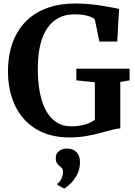

<svg xmlns="http://www.w3.org/2000/svg" viewBox="-20 -772 769 1094"><path d="M375.6 11Q289.4 11 223.7 -17.3Q158.1 -45.6 114.1 -96.6Q70 -147.5 47.7 -215.8Q25.4 -284 25.4 -363.3Q25.4 -457.3 52.2 -529.8Q79 -602.3 128.9 -651.8Q178.9 -701.3 249.9 -726.7Q320.8 -752.1 409.2 -752.1Q448.8 -752.1 487.3 -748.6Q525.9 -745.1 559.9 -739.6Q594 -734.1 619.6 -729.1Q645.3 -724.1 658.5 -721.1L648 -535.2H546.4L520 -662.5Q514.7 -667.8 500.6 -674.3Q486.4 -680.9 462.4 -685.6Q438.5 -690.3 403.8 -690.3Q337.6 -690.3 291.1 -655.4Q244.5 -620.4 220 -551.5Q195.4 -482.5 195.4 -380.7Q195.4 -311.8 205.8 -252.2Q216.2 -192.6 239.1 -147.7Q261.9 -102.8 298.8 -77.5Q335.6 -52.1 388.5 -52.1Q415.7 -52.1 440.5 -56.9Q465.2 -61.6 485.8 -70.2Q506.3 -78.8 520.6 -89.5V-303.4L414.9 -314.1V-380.9H718.4V-314.1L665.4 -305.2V-40Q643.9 -39.5 614.9 -31.5Q585.9 -23.5 549.6 -13.8Q513.3 -4 469.9 3.5Q426.5 11 375.6 11ZM435.7 154.5Q435.3 192.5 419.4 222.8Q403.4 253.2 382.5 273.5Q361.5 293.8 346.6 302.3H345.2L307.4 281.5L305.9 274.4Q318.4 268.7 328.6 248.7Q338.8 228.6 338.8 209.3Q338.8 193.5 332.5 186.1Q326.1 178.6 319.3 173.6Q311.4 168.1 304.6 157.6Q297.8 147.1 297.8 129.4Q297.8 107.3 309.2 95.2Q320.5 83.2 335 78.7Q349.4 74.2 359.3 74.2H362.4Q395.1 74.2 415.6 94.7Q436.1 115.2 435.7 154.5Z"/></svg>

Font: Merriweather 7pt Light
Style: Regular
Weight: 300
Designer: Eben Sorkin
Foundry: Eben Sorkin
Version: Version 2.200;gftools[0.9.31]